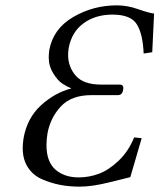

<svg xmlns="http://www.w3.org/2000/svg" viewBox="-20 -678 590 710"><path d="M412.1 -658.2Q451.2 -658.2 491 -644Q530.8 -629.9 549.8 -627.9L543 -484.9L511.2 -480Q508.3 -551.8 486.1 -587.9Q463.9 -624 396 -624Q333 -624 289.1 -592Q245.1 -560.1 233.9 -500Q231.9 -483.9 231.9 -475.1Q231.9 -430.2 260.5 -397.7Q289.1 -365.2 354 -365.2H421.9Q439.9 -365.2 435.1 -345.2Q432.1 -326.2 416 -326.2H317.9Q244.6 -326.2 205.8 -285.2Q167 -244.1 155.8 -186Q151.9 -163.1 151.9 -141.1Q151.9 -80.1 184.8 -51Q217.8 -22 271 -22Q309.1 -22 345.5 -35.4Q381.8 -48.8 418.5 -83.5Q455.1 -118.2 476.1 -169.9L503.9 -167L461.9 -22.9Q452.1 -21 387 -4.4Q321.8 12.2 274.9 12.2Q235.8 12.2 201.9 5.6Q168 -1 135 -15.4Q102.1 -29.8 83 -59.3Q64 -88.9 64 -129.9Q64 -146.5 66.9 -166Q80.1 -241.2 131.1 -288.1Q182.1 -335 244.1 -351.1Q227.1 -357.9 210.4 -368.9Q193.8 -379.9 177 -406.5Q160.2 -433.1 160.2 -465.8Q160.2 -473.6 162.1 -492.2Q176.3 -571.3 250.2 -614.7Q324.2 -658.2 412.1 -658.2Z"/></svg>

Font: Linux Libertine
Style: Italic
Weight: 400
Italic angle: -12°
Designer: Philipp H. Poll
Foundry: Philipp H. Poll
Version: Version 5.1.6 ; ttfautohint (v0.9)